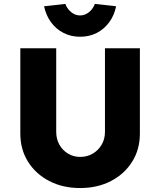

<svg xmlns="http://www.w3.org/2000/svg" viewBox="-20 -944 809 970"><path d="M384.7 6Q297 6 228.7 -29.5Q160.3 -65 121.5 -127.2Q82.7 -189.3 82.7 -269V-700.3H264V-278Q264 -241.7 280 -213.2Q296 -184.7 323.5 -168Q351 -151.3 384.7 -151.3Q420.7 -151.3 448.8 -168Q477 -184.7 493.7 -213.2Q510.3 -241.7 510.3 -278V-700.3H686.7V-269Q686.7 -189.3 647.8 -127.2Q609 -65 540.7 -29.5Q472.3 6 384.7 6ZM384.7 -758.3Q339 -758.3 301.2 -777.5Q263.3 -796.7 237.8 -831.5Q212.3 -866.3 202.7 -912.3L310 -924.3Q319.7 -898.7 340 -882.3Q360.3 -866 384.7 -866Q409 -866 429.3 -882.3Q449.7 -898.7 459.3 -924.3L566.7 -912.3Q557.3 -866.3 531.7 -831.5Q506 -796.7 468.7 -777.5Q431.3 -758.3 384.7 -758.3Z"/></svg>

Font: Lexend Medium
Style: Regular
Weight: 500
Designer: Bonnie Shaver-Troup, Thomas Jockin
Foundry: Lexend
Version: Version 1.005